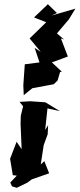

<svg xmlns="http://www.w3.org/2000/svg" viewBox="-20 -755 379 914"><path d="M37 132 60 139 111 114 131 99 214 70 191 12 174 28 188 -64 207 -116 209 -159 195 -136 206 -239 265 -226 196 -268 124 -273 73 -270 90 -249 79 -204 78 -165 83 -45 59 -80 28 1 41 79 60 81 29 114ZM245 -341 266 -412 274 -414 227 -458 303 -486 270 -572 285 -567 251 -596 308 -663 339 -714 225 -681 251 -693 208 -735 142 -672 200 -649 121 -572 174 -508 145 -527 168 -458 98 -449 91 -349 93 -302 134 -335 236 -354 254 -372Z"/></svg>

Font: Asimov Aggro
Style: CondIt
Weight: 500
Designer: Google
Version: Version 2.000980; 2014